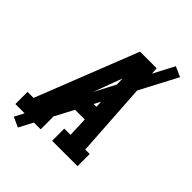

<svg xmlns="http://www.w3.org/2000/svg" viewBox="-266 -932 1127 1127"><g transform="rotate(45 298.0 -368.0)"><path d="M-4 0V-101H46L103 -245L296 -735H434L475 -101H512V0H301V-101H353L348 -224H213L167 -101H206V0ZM251 -325H344L337 -490Q337 -505 336 -520.5Q335 -536 335 -551Q329 -536 323.5 -520.5Q318 -505 312 -490ZM104 87 42 59 505 -823 568 -795Z"/></g></svg>

Font: Iosevka Etoile Oblique
Style: Bold
Weight: 700
Italic angle: -9°
Designer: Belleve Invis
Foundry: Belleve Invis
Version: Version 15.5.2; ttfautohint (v1.8.4)